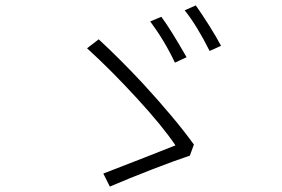

<svg xmlns="http://www.w3.org/2000/svg" viewBox="-20 -752 1040 708"><path d="M668 -541 625 -521Q588 -600 534 -673L575 -690Q608 -646 668 -541ZM795 -583 753 -564Q706 -658 661 -714L702 -732Q724 -701 751.5 -657.5Q779 -614 795 -583ZM385 -64 361 -112Q532 -178 627 -216Q580 -286 485 -389.5Q390 -493 301 -574L344 -607Q425 -532 506 -445Q624 -317 695 -219L680 -178Q628 -161 541.5 -127.5Q455 -94 385 -64Z"/></svg>

Font: Merged Yaku Han JP Light
Style: Regular
Weight: 300
Designer: Ryoko NISHIZUKA 西塚涼子 (kana, bopomofo & ideographs); Paul D. Hunt (Latin, Greek & Cyrillic); Sandoll Communications 산돌커뮤니
Foundry: Adobe
Version: Version 2.004